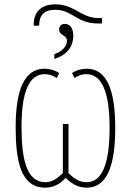

<svg xmlns="http://www.w3.org/2000/svg" viewBox="-20 -853 603 883"><path d="M135 -741V-735H160C160 -782 182 -808 233 -808C314 -808 331 -745 432 -745H449V-770H434C351 -770 325 -833 234 -833C168 -833 135 -796 135 -741ZM230 -604V-582C289 -600 317 -640 317 -689C317 -725 301 -743 278 -743C263 -743 252 -734 252 -717C252 -689 288 -692 288 -666C288 -643 269 -617 230 -604ZM188 10C224 10 255 -5 282 -35C309 -9 337 10 379 10C471 10 510 -88 510 -265C510 -445 468 -537 379 -537C357 -537 332 -531 311 -517L323 -494C339 -506 358 -512 377 -512C447 -512 484 -432 484 -266C484 -100 450 -15 378 -15C343 -15 317 -35 295 -57V-283H269V-57C246 -35 222 -15 189 -15C102 -15 79 -120 79 -271C79 -431 114 -512 186 -512C205 -512 223 -506 241 -494L252 -517C231 -531 207 -537 185 -537C94 -537 52 -444 52 -268C52 -113 75 10 188 10Z"/></svg>

Font: Noto Sans Mono SemiCondensed Thin
Style: Regular
Weight: 100
Width: 4
Designer: Monotype Design Team
Foundry: Monotype Imaging Inc.
Version: Version 2.014